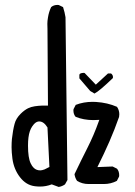

<svg xmlns="http://www.w3.org/2000/svg" viewBox="-20 -758 540 770"><path d="M172.4 -688Q169.9 -673.8 169.9 -662.4Q169.9 -650.9 170.4 -642.6L172.4 -334.5Q162.6 -334.5 158.4 -334.5Q154.3 -334.5 148.4 -334.5Q134.3 -334 119.4 -331.8Q104.5 -329.6 92.3 -323.7Q77.1 -315.9 63 -301.8Q43.9 -282.7 38.6 -261.7Q31.7 -236.3 27.8 -200.7Q26.4 -186.5 26.4 -167.2Q26.4 -147.9 29.8 -121.6Q35.6 -79.1 60.1 -47.4Q84.5 -15.6 119.6 -11.2Q130.4 -9.8 140.6 -9.8Q164.6 -9.8 187.5 -18.6L215.3 -8.3Q229 -10.3 240.7 -18.6L250.5 -36.1L242.7 -689Q239.7 -708.5 232.9 -729.5L215.8 -737.8Q213.4 -738.3 210.9 -738.3Q195.3 -738.3 185.1 -729.5Q175.8 -710 172.4 -688ZM396.5 -20Q424.8 -20 448.7 -32.7L457.5 -49.8Q458 -52.7 458 -55.2Q458 -71.3 449.2 -81.5L431.6 -90.3L370.6 -87.9Q397.5 -141.6 418.7 -190.2Q439.9 -238.8 457.5 -289.1Q458.5 -294.4 458.5 -299.8Q458.5 -315.9 449.2 -329.6Q411.1 -346.2 365.7 -349.1Q358.9 -349.6 351.6 -349.6Q314.9 -349.6 283.7 -337.4L274.9 -320.3Q274.4 -317.9 274.4 -315.4Q274.4 -299.8 283.2 -289.6Q315.4 -276.4 354 -276.4Q362.8 -276.4 378.4 -277.3L376 -271Q356.4 -215.8 330.3 -164.3Q304.2 -112.8 278.8 -59.6Q280.8 -44.4 289.1 -32.7Q309.6 -20 335 -20ZM141.6 -74.7Q125.5 -74.7 115.2 -85Q108.4 -91.3 103 -103Q92.3 -125 92.3 -173.8Q92.3 -210 99.6 -231.4Q103.5 -242.7 108.6 -250.2Q113.8 -257.8 117.7 -261.7Q127 -271 137.2 -271Q155.3 -271 169.9 -247.6L170.4 -246.6L178.2 -88.4Q165 -81.1 158.7 -78.6Q147.9 -74.7 141.6 -74.7ZM433.1 -448.7Q433.1 -457.5 425.3 -463.4H413.1L364.3 -418.5L319.3 -465.3Q316.9 -465.8 314.9 -465.8Q307.1 -465.8 300.8 -462.4L298.3 -458.5V-443.8L341.8 -393.1L358.9 -382.8Q378.4 -392.6 432.6 -444.8Q433.1 -446.8 433.1 -448.7Z"/></svg>

Font: Bakudai
Style: Light
Weight: 300
Version: Version 1.48